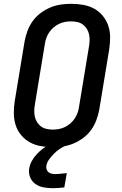

<svg xmlns="http://www.w3.org/2000/svg" viewBox="-20 -763 640 1006"><path d="M256 8Q224 8 193 2.5Q162 -3 136 -17.5Q110 -32 90.5 -55.5Q71 -79 62 -107.5Q53 -136 52.5 -168Q52 -200 57 -232L109 -547Q114 -574 124 -601Q134 -628 151 -652Q168 -676 192 -694Q216 -712 243 -723.5Q270 -735 298 -739Q326 -743 353 -743Q385 -743 416 -737.5Q447 -732 473.5 -717.5Q500 -703 519 -679.5Q538 -656 547.5 -627.5Q557 -599 557 -567Q557 -535 552 -503L500 -188Q495 -161 485 -134Q475 -107 458 -83Q441 -59 417 -41Q393 -23 366 -11.5Q339 0 311 4Q283 8 256 8ZM257 -84Q273 -84 289 -87Q305 -90 320.5 -97.5Q336 -105 349 -116.5Q362 -128 371.5 -142Q381 -156 386.5 -171.5Q392 -187 394 -203L446 -518Q449 -535 449.5 -551.5Q450 -568 446.5 -583.5Q443 -599 434.5 -612.5Q426 -626 413.5 -635Q401 -644 385 -647.5Q369 -651 352 -651Q336 -651 320 -648Q304 -645 288.5 -637.5Q273 -630 260 -618.5Q247 -607 237.5 -593Q228 -579 222.5 -563.5Q217 -548 215 -532L163 -217Q160 -200 159.5 -183.5Q159 -167 162.5 -151.5Q166 -136 174.5 -122.5Q183 -109 195.5 -100Q208 -91 224 -87.5Q240 -84 257 -84ZM256 223Q231 223 207.5 218.5Q184 214 165.5 201Q147 188 138 166Q129 144 133 120Q136 100 146.5 81Q157 62 171.5 46Q186 30 204 16.5Q222 3 241 -7L243 -8H327L325 0Q308 7 292 18Q276 29 262.5 42.5Q249 56 237.5 72Q226 88 223 105Q221 115 224 124Q227 133 234 139Q241 145 250.5 147Q260 149 270 149Q285 149 300 147Q315 145 330 144L317 219Q302 221 286.5 222Q271 223 256 223Z"/></svg>

Font: Iosevka SS04 Semibold Extended
Style: Italic
Weight: 600
Width: 7
Italic angle: -9°
Monospace: yes
Designer: Belleve Invis
Foundry: Belleve Invis
Version: Version 19.0.0; ttfautohint (v1.8.4)